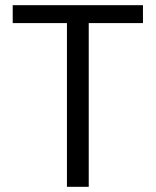

<svg xmlns="http://www.w3.org/2000/svg" viewBox="-20 -720 600 740"><path d="M238 0V-631H29V-700H531V-631H322V0Z"/></svg>

Font: DM Sans 20pt
Style: Regular
Weight: 400
Version: Version 4.004;gftools[0.9.30]